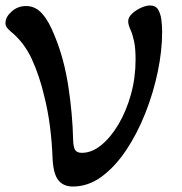

<svg xmlns="http://www.w3.org/2000/svg" viewBox="-26 -665 663 701"><path d="M240 16Q206 16 187.5 -6.5Q169 -29 166 -85Q164 -144 156.5 -202.5Q149 -261 136 -312Q119 -386 90.5 -448.5Q62 -511 12 -551Q4 -558 -1 -564.5Q-6 -571 -6 -581Q-6 -603 16.5 -623Q39 -643 69 -643Q104 -643 129 -614Q154 -585 174 -533Q208 -451 223.5 -349.5Q239 -248 241 -154Q242 -126 249 -116.5Q256 -107 273 -107Q309 -107 343.5 -135Q378 -163 406.5 -211Q435 -259 452 -320Q469 -381 469 -448Q469 -489 463.5 -514.5Q458 -540 451 -555Q442 -575 442 -587Q442 -602 456 -615Q470 -628 488.5 -636.5Q507 -645 522 -645Q542 -645 551 -630.5Q560 -616 563 -594Q566 -572 566 -549Q566 -480 550 -403Q534 -326 504.5 -251.5Q475 -177 434.5 -116.5Q394 -56 345 -20Q296 16 240 16Z"/></svg>

Font: Akaya Telivigala
Style: Regular
Weight: 400
Designer: Vaishnavi Murthy Yerkadithaya, Juan Luis Blanco Aristondo
Version: Version 1.002; ttfautohint (v1.8.3)